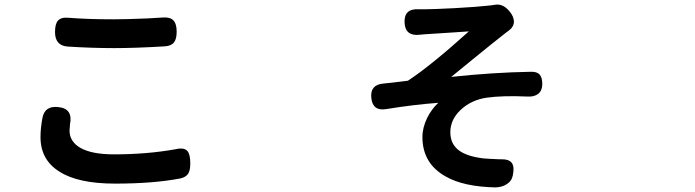

<svg xmlns="http://www.w3.org/2000/svg" viewBox="-20 -773 3040 840"><path d="M483.4 30.3Q321.3 30.3 239.3 -22.5Q157.2 -74.2 157.2 -172.9Q157.2 -212.9 166 -258.8Q176.8 -310.5 233.4 -304.7Q300.8 -298.8 286.1 -228.5V-226.6Q284.2 -210 284.2 -202.1Q284.2 -154.3 330.1 -127Q379.9 -97.7 478.5 -97.7Q623 -97.7 748 -120.1Q785.2 -128.9 799.8 -112.3Q812.5 -98.6 812.5 -57.6Q812.5 -28.3 803.7 -13.7Q793.9 2 768.6 7.8Q650.4 30.3 483.4 30.3ZM479.5 -562.5Q382.8 -562.5 276.4 -569.3Q220.7 -573.2 220.7 -632.8Q220.7 -668 233.4 -682.6Q247.1 -698.2 279.3 -695.3Q361.3 -688.5 478.5 -688.5Q528.3 -688.5 624 -692.4Q667 -694.3 690.4 -696.3Q723.6 -699.2 738.3 -684.1Q752.9 -668.9 752.9 -634.8Q752.9 -603.5 742.2 -588.9Q730.5 -572.3 702.1 -570.3Q571.3 -562.5 479.5 -562.5Z M2147.5 46.9Q2007.8 43.9 1929.7 -1Q1828.1 -57.6 1828.1 -173.8Q1828.1 -214.8 1849.6 -258.8Q1869.1 -296.9 1897.5 -323.2Q1791 -315.4 1670.9 -295.9Q1610.4 -285.2 1604.5 -344.7Q1598.6 -401.4 1655.3 -407.2Q1687.5 -410.2 1750 -418Q1759.8 -418.9 1764.6 -419.9Q1863.3 -484.4 2031.2 -635.7Q2016.6 -634.8 1960 -630.9Q1861.3 -625 1837.9 -623Q1835 -622.1 1828.1 -622.1Q1821.3 -621.1 1817.4 -621.1Q1752.9 -613.3 1750 -673.8Q1747.1 -736.3 1811.5 -732.4Q1824.2 -732.4 1836.9 -732.4Q1871.1 -732.4 1968.8 -737.3Q2073.2 -743.2 2112.3 -748Q2134.8 -750 2144.5 -752Q2179.7 -758.8 2209 -723.6Q2228.5 -700.2 2228.5 -677.7Q2227.5 -654.3 2204.1 -637.7Q2200.2 -634.8 2193.4 -629.9Q2183.6 -623 2179.7 -619.1Q2139.6 -587.9 2044.9 -510.7Q1980.5 -458 1954.1 -436.5Q2135.7 -456.1 2301.8 -459Q2329.1 -460 2340.8 -446.8Q2352.5 -433.6 2352.5 -405.3Q2352.5 -377 2335 -362.8Q2317.4 -348.6 2287.1 -350.6Q2180.7 -355.5 2109.4 -345.7Q2043 -335.9 1997.1 -293.9Q1950.2 -251 1950.2 -194.3Q1950.2 -141.6 1990.2 -113.3Q2024.4 -88.9 2093.8 -80.1Q2116.2 -78.1 2163.1 -76.2Q2168.9 -76.2 2170.9 -76.2Q2207 -77.1 2219.2 -60.1Q2231.4 -43 2223.6 -5.9Q2218.8 19.5 2196.3 33.2Q2176.8 45.9 2147.5 46.9Z"/></svg>

Font: Bpmf GenSen Rounded B
Style: B
Weight: 700
Foundry: But Ko
Version: Version 1.320